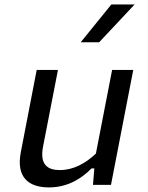

<svg xmlns="http://www.w3.org/2000/svg" viewBox="-20 -826 660 858"><path d="M144 -513.5 73 -146C51.5 -35 106.5 11.5 198.5 11.5C285 11.5 347 -30.5 389 -73.5H401.5L395.5 0H476L575.5 -513.5H481L408.5 -139.5C361 -95 307.5 -66 247.5 -66C195.5 -66 156 -87.5 172.5 -171.5L239 -513.5ZM340.5 -637 477.5 -806H581.5L423 -637Z"/></svg>

Font: Monaspace Neon
Style: Italic
Weight: 400
Italic angle: -11°
Designer: Riley Cran & the Lettermatic Team
Foundry: Lettermatic
Version: Version 1.200 (Monaspace Neon)